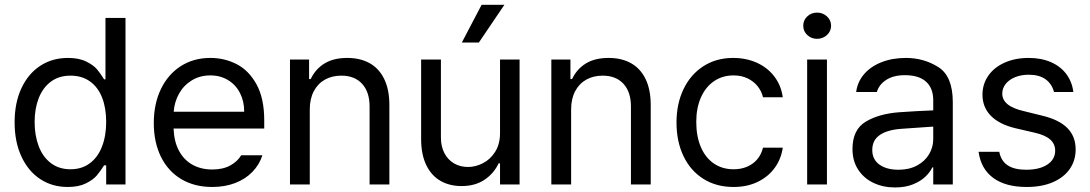

<svg xmlns="http://www.w3.org/2000/svg" viewBox="-20 -783 4628 815"><path d="M42 -263.7Q42 -346.2 70.8 -408.2Q99.6 -470.2 150.9 -503.7Q202.1 -537.1 268.6 -537.1Q315.4 -537.1 346.2 -521.7Q377 -506.3 391.6 -489Q406.2 -471.7 421.9 -446.3H427.7V-707H512.7V0H430.7V-81.1H421.9Q405.3 -55.2 390.4 -37.6Q375.5 -20 344.7 -4.6Q314 10.7 267.6 10.7Q201.7 10.7 150.6 -22.9Q99.6 -56.6 70.8 -118.9Q42 -181.2 42 -263.7ZM430.7 -265.6Q430.7 -324.7 413.3 -368.9Q396 -413.1 361.8 -437.5Q327.6 -461.9 279.3 -461.9Q230 -461.9 195.8 -436.3Q161.6 -410.6 144.3 -366.2Q127 -321.8 127 -265.6Q127 -208 144.3 -162.4Q161.6 -116.7 196 -90.6Q230.5 -64.5 279.3 -64.5Q326.7 -64.5 360.8 -89.6Q395 -114.7 412.8 -160.4Q430.7 -206.1 430.7 -265.6Z M632.8 -260.7Q632.8 -341.8 662.8 -404.5Q692.9 -467.3 747.3 -502.2Q801.8 -537.1 873 -537.1Q933.1 -537.1 984.9 -510.5Q1036.6 -483.9 1069.1 -424.6Q1101.6 -365.2 1101.6 -272.5V-237.3H716.8Q718.8 -182.1 739.7 -143.1Q760.7 -104 797.1 -83.7Q833.5 -63.5 880.9 -63.5Q925.8 -63.5 956.8 -80.3Q987.8 -97.2 1003.9 -124H1093.8Q1081.1 -84 1051.5 -53.5Q1022 -22.9 978.3 -6.1Q934.6 10.7 880.9 10.7Q805.2 10.7 749 -22.9Q692.9 -56.6 662.8 -118.2Q632.8 -179.7 632.8 -260.7ZM1016.6 -308.6Q1016.6 -353 998.8 -387.9Q981 -422.9 948.2 -442.9Q915.5 -462.9 873 -462.9Q828.6 -462.9 794.2 -441.9Q759.8 -420.9 740 -385.5Q720.2 -350.1 717.3 -308.6Z M1294.9 0H1210.9V-530.3H1292V-447.3H1298.8Q1318.8 -489.7 1357.2 -513.4Q1395.5 -537.1 1454.1 -537.1Q1508.8 -537.1 1548.8 -514.9Q1588.9 -492.7 1610.8 -447.8Q1632.8 -402.8 1632.8 -336.9V0H1548.8V-331.1Q1548.8 -392.6 1517.1 -427.2Q1485.4 -461.9 1428.7 -461.9Q1389.6 -461.9 1359.4 -445.1Q1329.1 -428.2 1312 -395.8Q1294.9 -363.3 1294.9 -318.4Z M2102.5 -530.3H2185.5V0H2102.5V-89.8H2096.7Q2076.2 -46.4 2036.4 -19.8Q1996.6 6.8 1939.5 6.8Q1888.2 6.8 1849.6 -15.4Q1811 -37.6 1789.3 -82.5Q1767.6 -127.4 1767.6 -193.4V-530.3H1851.6V-199.2Q1851.6 -161.6 1866.2 -133.3Q1880.9 -105 1907 -89.6Q1933.1 -74.2 1966.8 -74.2Q1998.5 -74.2 2030 -90.3Q2061.5 -106.4 2082 -138.9Q2102.5 -171.4 2102.5 -217.8ZM2024.4 -762.7H2121.1L2012.7 -602.5H1940.4Z M2404.3 0H2320.3V-530.3H2401.4V-447.3H2408.2Q2428.2 -489.7 2466.6 -513.4Q2504.9 -537.1 2563.5 -537.1Q2618.2 -537.1 2658.2 -514.9Q2698.2 -492.7 2720.2 -447.8Q2742.2 -402.8 2742.2 -336.9V0H2658.2V-331.1Q2658.2 -392.6 2626.5 -427.2Q2594.7 -461.9 2538.1 -461.9Q2499 -461.9 2468.8 -445.1Q2438.5 -428.2 2421.4 -395.8Q2404.3 -363.3 2404.3 -318.4Z M2851.6 -262.7Q2851.6 -342.8 2881.6 -405Q2911.6 -467.3 2966.1 -502.2Q3020.5 -537.1 3091.8 -537.1Q3147.9 -537.1 3193.4 -516.4Q3238.8 -495.6 3267.3 -457.8Q3295.9 -419.9 3302.7 -370.1H3218.8Q3212.9 -395.5 3196.3 -416.5Q3179.7 -437.5 3153.6 -450.2Q3127.4 -462.9 3093.8 -462.9Q3046.9 -462.9 3011 -438.5Q2975.1 -414.1 2955.3 -369.4Q2935.5 -324.7 2935.5 -265.6Q2935.5 -204.6 2954.8 -159.2Q2974.1 -113.8 3010 -89.1Q3045.9 -64.5 3093.8 -64.5Q3141.1 -64.5 3174.6 -88.6Q3208 -112.8 3218.8 -156.2H3302.7Q3295.9 -108.4 3268.6 -70.6Q3241.2 -32.7 3196.3 -11Q3151.4 10.7 3093.8 10.7Q3020 10.7 2965.1 -24.2Q2910.2 -59.1 2880.9 -121.1Q2851.6 -183.1 2851.6 -262.7Z M3406.2 -530.3H3490.2V0H3406.2ZM3389.6 -673.8Q3389.6 -697.3 3406.7 -713.4Q3423.8 -729.5 3448.2 -729.5Q3472.7 -729.5 3490.2 -713.4Q3507.8 -697.3 3507.8 -673.8Q3507.8 -650.4 3490.2 -634.3Q3472.7 -618.2 3448.2 -618.2Q3423.8 -618.2 3406.7 -634.3Q3389.6 -650.4 3389.6 -673.8Z M3797.9 -306.6Q3831.1 -309.1 3872.3 -311.3Q3913.6 -313.5 3941.4 -314.5V-357.4Q3941.4 -408.7 3910.9 -436.3Q3880.4 -463.9 3821.3 -463.9Q3772.9 -463.9 3742.2 -444.1Q3711.4 -424.3 3702.1 -392.6H3614.3Q3619.6 -435.1 3647.5 -467.8Q3675.3 -500.5 3721.4 -518.8Q3767.6 -537.1 3825.2 -537.1Q3901.4 -537.1 3962.9 -498.3Q4024.4 -459.5 4024.4 -349.6V0H3941.4V-72.3H3937.5Q3927.7 -51.8 3907.5 -32.5Q3887.2 -13.2 3854.7 -0.2Q3822.3 12.7 3779.3 12.7Q3728.5 12.7 3687.5 -6.8Q3646.5 -26.4 3622.6 -63.2Q3598.6 -100.1 3598.6 -150.4Q3598.6 -232.9 3655 -266.6Q3711.4 -300.3 3797.9 -306.6ZM3793.9 -62.5Q3839.4 -62.5 3872.8 -80.6Q3906.2 -98.6 3923.8 -128.4Q3941.4 -158.2 3941.4 -192.4V-245.6L3807.6 -236.3Q3748 -232.4 3715.3 -210.4Q3682.6 -188.5 3682.6 -146.5Q3682.6 -106 3713.1 -84.2Q3743.7 -62.5 3793.9 -62.5Z M4346.7 -465.8Q4314.5 -465.8 4288.8 -455.3Q4263.2 -444.8 4248.8 -426.5Q4234.4 -408.2 4234.4 -385.7Q4234.4 -359.4 4256.6 -340.8Q4278.8 -322.3 4325.2 -311.5L4404.3 -292Q4475.6 -274.9 4510.7 -239.5Q4545.9 -204.1 4545.9 -148.4Q4545.9 -102.1 4521.2 -66.2Q4496.6 -30.3 4449.7 -9.8Q4402.8 10.7 4337.9 10.7Q4248.5 10.7 4196.3 -27.6Q4144 -65.9 4133.8 -138.7H4221.7Q4229 -100.1 4257.3 -81.3Q4285.6 -62.5 4335.9 -62.5Q4392.6 -62.5 4425.8 -84.5Q4459 -106.4 4459 -143.6Q4459 -171.9 4438 -190.7Q4417 -209.5 4372.1 -219.7L4292 -238.3Q4222.7 -254.4 4186.5 -291Q4150.4 -327.6 4150.4 -380.9Q4150.4 -425.8 4175 -461.4Q4199.7 -497.1 4244.4 -517.1Q4289.1 -537.1 4346.7 -537.1Q4400.4 -537.1 4441.4 -519Q4482.4 -501 4506.6 -468.3Q4530.8 -435.5 4536.1 -392.6H4454.1Q4444.8 -427.2 4418.2 -446.5Q4391.6 -465.8 4346.7 -465.8Z"/></svg>

Font: Pretendard JP
Style: Regular
Weight: 400
Designer: Base glyphs from Inter by Rasmus Andersson; Hangeul glyphs from Noto Sans CJK(Source Han Sans) by Jang Soo-young and Kan
Foundry: Kil Hyung-jin
Version: Version 1.309